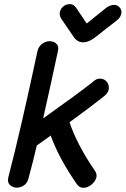

<svg xmlns="http://www.w3.org/2000/svg" viewBox="-20 -917 614 939"><path d="M356 -16Q369 2 388.5 1.5Q408 1 425.5 -12.5Q443 -26 450 -45Q457 -64 444 -82Q357 -209 320 -319Q430 -399 491 -448Q512 -466 512.5 -485.5Q513 -505 501 -518.5Q489 -532 469.5 -532.5Q450 -533 431 -514Q363 -460 191 -338Q221 -470 263 -666Q269 -690 256.5 -702.5Q244 -715 224.5 -715.5Q205 -716 187 -703.5Q169 -691 163 -666Q81 -281 21 -51Q15 -27 27 -14Q39 -1 58.5 0.5Q78 2 96 -9.5Q114 -21 120 -47Q142 -128 160 -206Q162 -207 165 -209L228 -254Q268 -143 356 -16ZM387 -710Q409 -710 435 -727Q449 -736 498 -776Q513 -787 527 -798Q540 -809 551 -817Q562 -825 568 -836Q574 -847 574 -856Q574 -872 563.5 -882.5Q553 -893 538 -893Q520 -893 501 -880Q490 -872 445 -835L404 -802L353 -878Q340 -897 322 -897Q301 -897 286.5 -883Q272 -869 272 -848Q272 -836 282 -822L340 -737Q358 -710 387 -710Z"/></svg>

Font: Balsamiq Sans
Style: Italic
Weight: 400
Italic angle: -12°
Designer: Michael Angeles
Foundry: Balsamiq SRL
Version: Version 1.020; ttfautohint (v1.8.4.7-5d5b);gftools[0.9.26]